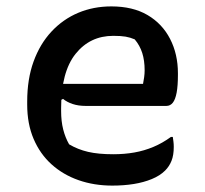

<svg xmlns="http://www.w3.org/2000/svg" viewBox="-20 -567 640 600"><path d="M328 -547Q395 -547 441 -520Q487 -493 511.5 -445.5Q536 -398 536 -338V-333Q536 -299 532 -277.5Q528 -256 520 -246Q512 -236 500 -236H248Q225 -236 207 -242Q189 -248 177 -258L159 -248L160 -305H427Q429 -315 430.5 -326Q432 -337 432 -347Q432 -378 424.5 -401.5Q417 -425 401 -444Q387 -450 372.5 -452.5Q358 -455 334 -455Q261 -455 216 -398.5Q171 -342 171 -229V-220Q171 -188 177.5 -162.5Q184 -137 196 -116Q223 -100 255 -92.5Q287 -85 334 -85Q369 -85 400 -90.5Q431 -96 459.5 -108Q488 -120 514 -139H520Q521 -132 522 -124.5Q523 -117 523 -108Q523 -82 516 -64.5Q509 -47 496 -34Q480 -18 454.5 -7.5Q429 3 398 8Q367 13 331 13Q274 13 225.5 -4Q177 -21 141 -53.5Q105 -86 85 -133Q65 -180 65 -240V-250Q65 -320 85 -375Q105 -430 141 -468.5Q177 -507 224.5 -527Q272 -547 328 -547Z"/></svg>

Font: Recursive Casual Medium
Style: Regular
Weight: 500
Version: Version 1.047